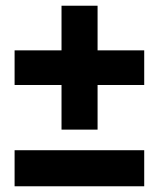

<svg xmlns="http://www.w3.org/2000/svg" viewBox="-20 -643 555 671"><path d="M321 -467H484V-346H321V-190H195V-346H31V-467H195V-623H321ZM31 8V-118H484V8Z"/></svg>

Font: #9Slide03 Montserrat ExtraBold
Style: Regular
Weight: 800
Designer: Julieta Ulanovsky
Foundry: Julieta Ulanovsky
Version: Version 6.001